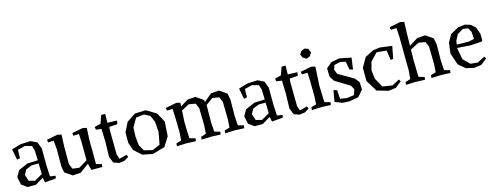

<svg xmlns="http://www.w3.org/2000/svg" viewBox="-23 -1543 6040 2350"><g transform="rotate(-15 2997.0 -368.0)"><path d="M409 -182 416 -41 485 -31 478 2 339 14 326 -45H321L222 14H118L48 -37L27 -135L71 -213L191 -265L323 -270L319 -395L300 -457L219 -480L122 -457L119 -351L80 -343L54 -480L169 -514L298 -520L376 -482L408 -396ZM151 -56 226 -37 327 -95 323 -230H236L159 -199L124 -137Z M679 -345V-127L706 -61L790 -50L899 -115V-221L898 -346L893 -450L822 -447L817 -482L955 -509L1005 -498L998 -362L997 -282L999 -221V-41L1069 -21L1064 14H927L904 -70L791 13L689 20L597 -43L582 -123L583 -337L573 -451L502 -448L497 -483L635 -510L685 -499Z M1347 10 1279 20 1208 -4 1176 -84 1181 -270 1176 -438 1107 -448 1101 -483 1180 -504 1216 -605H1267L1264 -493L1385 -489L1379 -445L1274 -438L1270 -392L1274 -89L1294 -29L1388 -54L1403 -24Z M1448 -190V-321L1507 -440L1620 -515L1757 -520L1882 -445L1947 -325L1935 -142L1861 -24L1706 20L1576 -5L1481 -91ZM1558 -355 1553 -243 1565 -127 1608 -52 1714 -26 1812 -69 1841 -225 1831 -355 1794 -438 1721 -475 1621 -464Z M2500 -49 2571 -30 2566 5 2448 0 2326 5 2328 -30 2394 -50 2401 -155 2397 -373 2370 -439 2285 -454 2186 -401 2184 -363 2178 -263 2180 -166 2185 -50 2258 -30 2253 5 2135 0 2013 5 2015 -30 2081 -50 2088 -155 2084 -347 2079 -451 2008 -448 2003 -483 2141 -510 2191 -499 2188 -452 2285 -513 2387 -520 2479 -457 2484 -430 2584 -513 2686 -520 2778 -457 2793 -377 2791 -166 2799 -49 2870 -30 2865 5 2747 0 2625 5 2627 -30 2693 -50 2700 -155 2696 -373 2669 -439 2584 -454 2492 -387 2494 -377 2492 -166Z M3285 -182 3292 -41 3361 -31 3354 2 3215 14 3202 -45H3197L3098 14H2994L2924 -37L2903 -135L2947 -213L3067 -265L3199 -270L3195 -395L3176 -457L3095 -480L2998 -457L2995 -351L2956 -343L2930 -480L3045 -514L3174 -520L3252 -482L3284 -396ZM3027 -56 3102 -37 3203 -95 3199 -230H3112L3035 -199L3000 -137Z M3633 10 3565 20 3494 -4 3462 -84 3467 -270 3462 -438 3393 -448 3387 -483 3466 -504 3502 -605H3553L3550 -493L3671 -489L3665 -445L3560 -438L3556 -392L3560 -89L3580 -29L3674 -54L3689 -24Z M3894 -363 3888 -263 3891 -166 3895 -50 3968 -30 3963 5 3845 0 3723 5 3725 -30 3791 -50 3796 -155 3794 -347 3789 -451 3718 -448 3713 -483 3851 -510 3901 -499ZM3783 -725 3828 -746 3874 -731 3895 -679 3868 -637 3823 -619 3781 -645 3760 -688Z M4092 -39 4175 -26 4268 -39 4290 -107 4263 -159 4077 -272 4037 -335 4035 -441 4106 -501 4211 -520 4358 -490 4337 -343 4295 -357 4276 -461 4207 -474 4132 -457 4113 -402 4137 -343 4329 -233 4376 -174 4380 -80 4312 0 4192 20 4109 16 4016 -20 4041 -164 4084 -150Z M4795 -463 4669 -473 4579 -377 4553 -273 4566 -167 4630 -51 4753 -31 4847 -81 4865 -55 4786 8 4692 20 4549 -21 4460 -166 4459 -333 4527 -452 4632 -507 4723 -520 4876 -500 4846 -343 4813 -338Z M5089 -609 5086 -445 5197 -513 5299 -520 5391 -457 5406 -377 5404 -166 5412 -49 5483 -30 5478 5 5360 0 5238 5 5240 -30 5306 -50 5313 -155 5309 -373 5282 -439 5197 -454 5085 -397 5083 -263 5085 -166 5088 -50 5161 -30 5156 5 5038 0 4916 5 4918 -30 4984 -50 4993 -155 4989 -593 4982 -697 4911 -694 4906 -729 5044 -756 5094 -745Z M5638 -269 5637 -260 5664 -119 5743 -41 5835 -31 5929 -81 5947 -55 5868 8 5774 20 5676 -3 5591 -74 5540 -224 5557 -358 5609 -452 5714 -510 5802 -521 5872 -499 5926 -450 5957 -361 5958 -278 5944 -267 5811 -258ZM5688 -431 5649 -355 5643 -310 5795 -308 5864 -323 5858 -416 5828 -467 5764 -476Z"/></g></svg>

Font: Alike Angular
Style: Regular
Weight: 400
Designer: Sveta Sebyakina
Foundry: Cyreal (www.cyreal.org)
Version: Version 1.300; ttfautohint (v1.8.4.7-5d5b)